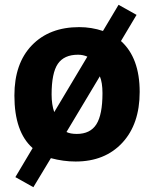

<svg xmlns="http://www.w3.org/2000/svg" viewBox="-20 -663 642 800"><path d="M119 117 44 75 116 -46Q40 -113 40 -265Q40 -399 113 -474.5Q186 -550 310 -550Q361 -550 409 -534L474 -643L549 -601L484 -492Q562 -422 562 -280Q562 -146 489.5 -68Q417 10 295 10Q244 10 192 -4ZM407 -275Q407 -319 396 -345L257 -113Q273 -105 300 -105Q356 -105 381.5 -145Q407 -185 407 -275ZM305 -435Q247 -435 221 -397Q195 -359 195 -269Q195 -227 206 -196L344 -427Q326 -435 305 -435Z"/></svg>

Font: BitterBold
Style: Bold
Weight: 700
Designer: Sol Matas
Foundry: Sol Matas
Version: Version 001.001